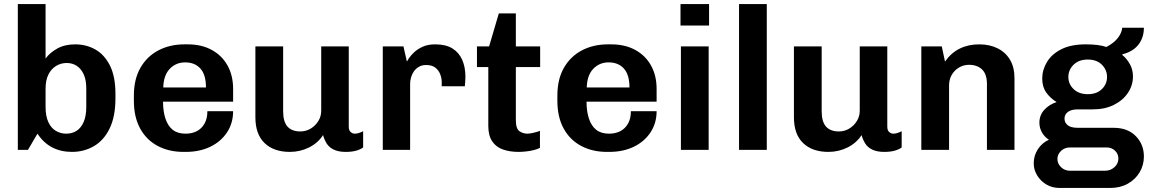

<svg xmlns="http://www.w3.org/2000/svg" viewBox="-20 -740 5679 948"><path d="M336 10Q224 10 165 -80L118 0H68V-720H205V-451Q226 -480 263 -500.5Q300 -521 351 -521Q406 -521 451 -495.5Q496 -470 523 -416Q550 -362 550 -277V-255Q550 -164 521 -105Q492 -46 443 -18Q394 10 336 10ZM307 -80Q336 -80 358 -94Q380 -108 393 -137.5Q406 -167 406 -213V-303Q406 -345 393.5 -372.5Q381 -400 359.5 -414.5Q338 -429 309 -429Q281 -429 257 -414.5Q233 -400 219 -372Q205 -344 205 -302V-213Q205 -167 218.5 -137.5Q232 -108 255.5 -94Q279 -80 307 -80Z M886 10Q814 10 758.5 -19.5Q703 -49 672 -105.5Q641 -162 641 -243V-268Q641 -349 673.5 -405.5Q706 -462 762.5 -491.5Q819 -521 891 -521H907Q975 -521 1025.5 -493.5Q1076 -466 1103.5 -416.5Q1131 -367 1131 -301V-238H785Q785 -190 797 -154Q809 -118 833 -99Q857 -80 896 -80Q928 -80 952 -92.5Q976 -105 990 -130Q1004 -155 1004 -191H1131Q1131 -132 1101 -86.5Q1071 -41 1018.5 -15.5Q966 10 897 10ZM786 -308H997Q997 -371 969.5 -401.5Q942 -432 894 -432Q849 -432 818.5 -400.5Q788 -369 786 -308Z M1411 10Q1332 10 1286.5 -33.5Q1241 -77 1241 -161V-511H1378V-191Q1378 -139 1399.5 -115Q1421 -91 1463 -91Q1491 -91 1514 -105Q1537 -119 1551.5 -142Q1566 -165 1566 -193V-511H1702V-115Q1702 -96 1711.5 -88Q1721 -80 1732 -80Q1742 -80 1752.5 -83.5Q1763 -87 1773 -92V-12Q1760 -2 1738.5 4Q1717 10 1687 10Q1652 10 1628.5 -1Q1605 -12 1593 -31.5Q1581 -51 1575 -73Q1550 -34 1506 -12Q1462 10 1411 10Z M1870 0V-511H1972L1989 -436Q1991 -440 1999.5 -453Q2008 -466 2025 -482Q2042 -498 2067.5 -509.5Q2093 -521 2129 -521Q2181 -521 2213.5 -501Q2246 -481 2262 -445Q2278 -409 2278 -361Q2278 -350 2277 -337Q2276 -324 2275 -314H2161V-335Q2161 -354 2153.5 -373.5Q2146 -393 2129.5 -406Q2113 -419 2084 -419Q2063 -419 2048 -410Q2033 -401 2023.5 -387.5Q2014 -374 2009.5 -357.5Q2005 -341 2005 -327V0Z M2540 10Q2497 10 2463 -2Q2429 -14 2410 -42.5Q2391 -71 2391 -118V-409H2335V-511H2395L2443 -674H2527V-511H2647V-409H2527V-148Q2527 -104 2545 -92Q2563 -80 2584 -80Q2595 -80 2614.5 -84.5Q2634 -89 2646 -94V-10Q2633 -3 2614 1.5Q2595 6 2575.5 8Q2556 10 2540 10Z M2977 10Q2905 10 2849.5 -19.5Q2794 -49 2763 -105.5Q2732 -162 2732 -243V-268Q2732 -349 2764.5 -405.5Q2797 -462 2853.5 -491.5Q2910 -521 2982 -521H2998Q3066 -521 3116.5 -493.5Q3167 -466 3194.5 -416.5Q3222 -367 3222 -301V-238H2876Q2876 -190 2888 -154Q2900 -118 2924 -99Q2948 -80 2987 -80Q3019 -80 3043 -92.5Q3067 -105 3081 -130Q3095 -155 3095 -191H3222Q3222 -132 3192 -86.5Q3162 -41 3109.5 -15.5Q3057 10 2988 10ZM2877 -308H3088Q3088 -371 3060.5 -401.5Q3033 -432 2985 -432Q2940 -432 2909.5 -400.5Q2879 -369 2877 -308Z M3342 0V-511H3479V0ZM3340 -614V-720H3481V-614Z M3629 0V-720H3766V0Z M4070 10Q3991 10 3945.5 -33.5Q3900 -77 3900 -161V-511H4037V-191Q4037 -139 4058.5 -115Q4080 -91 4122 -91Q4150 -91 4173 -105Q4196 -119 4210.5 -142Q4225 -165 4225 -193V-511H4361V-115Q4361 -96 4370.5 -88Q4380 -80 4391 -80Q4401 -80 4411.5 -83.5Q4422 -87 4432 -92V-12Q4419 -2 4397.5 4Q4376 10 4346 10Q4311 10 4287.5 -1Q4264 -12 4252 -31.5Q4240 -51 4234 -73Q4209 -34 4165 -12Q4121 10 4070 10Z M4529 0V-511H4630L4646 -436Q4676 -479 4718.5 -500Q4761 -521 4815 -521Q4867 -521 4906.5 -501Q4946 -481 4967.5 -444Q4989 -407 4989 -354V0H4853V-325Q4853 -374 4829 -397Q4805 -420 4764 -420Q4738 -420 4715 -406.5Q4692 -393 4679 -370Q4666 -347 4666 -318V0Z M5211 188Q5176 188 5147.5 171.5Q5119 155 5101.5 127Q5084 99 5084 66Q5084 29 5104 -2.5Q5124 -34 5159 -50Q5137 -64 5124.5 -86.5Q5112 -109 5112 -134Q5112 -171 5136 -197.5Q5160 -224 5197 -236Q5166 -255 5146 -283Q5126 -311 5126 -352Q5126 -395 5149.5 -434Q5173 -473 5220.5 -497Q5268 -521 5341 -521Q5371 -521 5397 -518Q5423 -515 5443 -508Q5482 -529 5500.5 -554Q5519 -579 5521 -603H5628Q5628 -569 5615 -542Q5602 -515 5578.5 -497.5Q5555 -480 5522 -472L5521 -469Q5545 -449 5559.5 -422Q5574 -395 5574 -363Q5574 -319 5549.5 -282Q5525 -245 5480.5 -222.5Q5436 -200 5376 -200H5301Q5270 -200 5253 -187.5Q5236 -175 5236 -154Q5236 -135 5251.5 -122Q5267 -109 5301 -109H5478Q5548 -109 5588 -68Q5628 -27 5628 33Q5628 75 5607 110.5Q5586 146 5548.5 167Q5511 188 5462 188ZM5263 103H5436Q5463 103 5482.5 85.5Q5502 68 5502 43Q5502 20 5485.5 4Q5469 -12 5444 -12H5263Q5237 -12 5219 5Q5201 22 5201 45Q5201 68 5219 85.5Q5237 103 5263 103ZM5351 -275Q5395 -275 5420.5 -300Q5446 -325 5446 -360Q5446 -395 5420.5 -420.5Q5395 -446 5351 -446Q5307 -446 5281 -420.5Q5255 -395 5255 -360Q5255 -325 5281 -300Q5307 -275 5351 -275Z"/></svg>

Font: Chivo Medium SemiBold
Style: Regular
Weight: 600
Version: Version 2.002